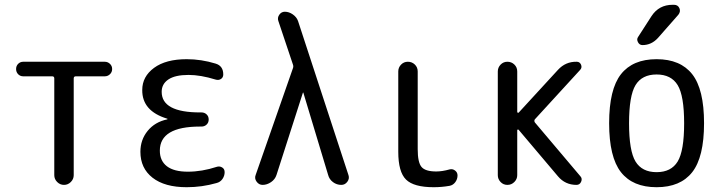

<svg xmlns="http://www.w3.org/2000/svg" viewBox="-20 -780 3040 810"><path d="M78.1 -458Q65.4 -458 56.6 -466.8Q47.9 -475.6 47.9 -488.8Q47.9 -502 56.6 -510.7Q65.4 -519.5 78.1 -519.5H421.9Q434.6 -519.5 443.8 -510.7Q453.1 -502 453.1 -488.8Q453.1 -475.6 443.8 -466.8Q434.6 -458 421.9 -458H299.8Q291 -458 291 -449.2V-41Q291 -24.4 278.8 -12.2Q266.6 0 250 0Q233.4 0 221.2 -12.2Q209 -24.4 209 -41V-449.2Q209 -458 200.2 -458Z M685.5 -276.4Q686.5 -276.4 686.5 -278.3Q686.5 -279.3 685.5 -279.3Q579.1 -311.5 580.1 -400.4Q580.1 -457 629.9 -493.7Q679.7 -530.3 767.6 -530.3Q829.1 -530.3 889.6 -511.7Q921.9 -502 921.9 -465.8Q921.9 -453.1 912.1 -446.8Q902.3 -440.4 889.6 -444.3Q826.2 -463.9 775.4 -463.9Q718.8 -463.9 690.4 -444.8Q662.1 -425.8 662.1 -392.6Q662.1 -305.7 824.2 -305.7H830.1Q842.8 -305.7 851.6 -297.4Q860.4 -289.1 860.4 -275.9Q860.4 -262.7 851.6 -254.4Q842.8 -246.1 830.1 -246.1H824.2Q654.3 -246.1 654.3 -144.5Q654.3 -101.6 684.1 -78.6Q713.9 -55.7 772.5 -55.7Q832 -55.7 894.5 -76.2Q906.2 -80.1 917 -73.7Q927.7 -67.4 927.7 -53.7Q927.7 -38.1 918.5 -24.9Q909.2 -11.7 893.6 -7.8Q832 9.8 767.6 9.8Q674.8 9.8 623.5 -30.3Q572.3 -70.3 572.3 -139.6Q572.3 -190.4 603 -228Q633.8 -265.6 685.5 -276.4Z M1087.9 0Q1072.3 0 1062.5 -13.7Q1052.7 -27.3 1058.6 -42L1215.8 -492.2Q1218.8 -500 1215.8 -507.8L1154.3 -691.4Q1149.4 -705.1 1158.2 -717.8Q1167 -730.5 1181.6 -730.5Q1199.2 -730.5 1215.3 -719.2Q1231.4 -708 1237.3 -691.4L1450.2 -41Q1455.1 -26.4 1445.3 -13.2Q1435.5 0 1419.9 0Q1400.4 0 1384.8 -11.7Q1369.1 -23.4 1364.3 -42L1259.8 -388.7Q1259.8 -389.6 1258.8 -389.6Q1257.8 -389.6 1257.8 -388.7L1146.5 -42Q1140.6 -23.4 1123.5 -11.7Q1106.4 0 1087.9 0Z M1809.6 9.8Q1725.6 9.8 1692.9 -22.5Q1660.2 -54.7 1660.2 -139.6V-478.5Q1660.2 -495.1 1671.9 -507.3Q1683.6 -519.5 1700.7 -519.5Q1717.8 -519.5 1730 -507.8Q1742.2 -496.1 1742.2 -478.5V-150.4Q1742.2 -94.7 1758.3 -75.7Q1774.4 -56.6 1820.3 -56.6Q1845.7 -56.6 1877 -65.4Q1889.6 -68.4 1899.9 -60.5Q1910.2 -52.7 1910.2 -40Q1910.2 -24.4 1900.9 -11.7Q1891.6 1 1877 3.9Q1843.8 9.8 1809.6 9.8Z M2080.1 -41V-478.5Q2080.1 -495.1 2091.8 -507.3Q2103.5 -519.5 2120.6 -519.5Q2137.7 -519.5 2149.9 -507.8Q2162.1 -496.1 2162.1 -478.5V-307.6Q2162.1 -305.7 2164.1 -304.7Q2166 -303.7 2168 -304.7L2334 -485.4Q2366.2 -520.5 2413.1 -519.5Q2425.8 -519.5 2431.2 -507.3Q2436.5 -495.1 2427.7 -485.4L2236.3 -276.4Q2232.4 -270.5 2236.3 -263.7L2428.7 -36.1Q2437.5 -26.4 2431.6 -13.2Q2425.8 0 2412.1 0Q2364.3 0 2334 -36.1L2168 -232.4Q2166 -234.4 2164.1 -233.4Q2162.1 -232.4 2162.1 -230.5V-41Q2162.1 -24.4 2149.9 -12.2Q2137.7 0 2120.6 0Q2103.5 0 2091.8 -12.2Q2080.1 -24.4 2080.1 -41Z M2838.9 -420.9Q2811.5 -465.8 2750 -465.8Q2688.5 -465.8 2661.1 -420.9Q2633.8 -376 2633.8 -259.8Q2633.8 -143.6 2661.1 -98.6Q2688.5 -53.7 2750 -53.7Q2811.5 -53.7 2838.9 -98.6Q2866.2 -143.6 2866.2 -259.8Q2866.2 -376 2838.9 -420.9ZM2900.4 -53.7Q2850.6 9.8 2750 9.8Q2649.4 9.8 2599.6 -53.7Q2549.8 -117.2 2549.8 -260.3Q2549.8 -403.3 2599.6 -466.8Q2649.4 -530.3 2750 -530.3Q2850.6 -530.3 2900.4 -466.8Q2950.2 -403.3 2950.2 -260.3Q2950.2 -117.2 2900.4 -53.7ZM2817.4 -759.8H2823.2Q2839.8 -759.8 2846.2 -745.6Q2852.5 -731.4 2841.8 -717.8L2755.9 -620.1Q2728.5 -589.8 2690.4 -589.8Q2677.7 -589.8 2671.4 -602.1Q2665 -614.3 2671.9 -624L2728.5 -711.9Q2759.8 -759.8 2817.4 -759.8Z"/></svg>

Font: Rounded Mgen+ 1mn regular
Style: Regular
Weight: 400
Designer: [Source Han Sans]
Ryoko NISHIZUKA  (kana & ideographs); Paul D. Hunt (Latin, Greek & Cyrillic); Wenlong ZHANG  (bopomofo
Version: Version 1.059.20150602